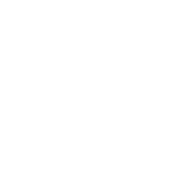

<svg xmlns="http://www.w3.org/2000/svg" viewBox="-20 -575 595 595"><path d="M555 0V-555ZM139 0V-555ZM277 0V-555ZM416 0V-555Z"/></svg>

Font: Relief SingleLine Ornament
Style: Regular
Weight: 400
Designer: François Chastanet, Noëlie Dayma, Élisa Garzelli
Foundry: institut supérieur des arts et du design Toulouse / isdaT
Version: Version 1.000